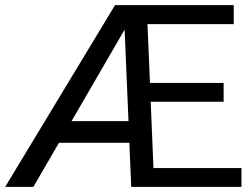

<svg xmlns="http://www.w3.org/2000/svg" viewBox="-27 -731 981 751"><path d="M917.5 0V-73.7H573.2L562.5 -333H847.7V-406.7H559.6L549.8 -636.7H887.2V-710.9H422.9L-6.8 0H103.5L203.6 -172.4H479L486.3 0ZM252.9 -257.3 460.4 -615.2 475.6 -257.3Z"/></svg>

Font: FAU Chimera
Style: Regular
Weight: 400
Version: Version 1.002;hotconv 1.0.117;makeotfexe 2.5.65602